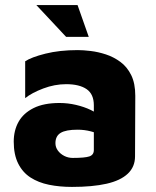

<svg xmlns="http://www.w3.org/2000/svg" viewBox="-20 -720 615 755"><path d="M263 15Q214 15 172.5 6.5Q131 -2 100 -22Q69 -42 51.5 -77Q34 -112 34 -163Q34 -207 53 -241Q72 -275 112 -295Q152 -315 214 -315Q247 -315 279 -307.5Q311 -300 337 -287.5Q363 -275 377 -260L382 -186Q362 -197 337 -203.5Q312 -210 285 -210Q239 -210 218.5 -197.5Q198 -185 198 -157Q198 -141 207.5 -128Q217 -115 232.5 -107Q248 -99 266 -99Q314 -99 331.5 -105Q349 -111 349 -130V-306Q349 -350 320.5 -369.5Q292 -389 240 -389Q195 -389 150 -372Q105 -355 79 -334V-479Q103 -495 158.5 -509Q214 -523 286 -523Q307 -523 336.5 -519.5Q366 -516 396.5 -506Q427 -496 453.5 -476.5Q480 -457 496 -424.5Q512 -392 512 -343L511 -105Q511 -64 482.5 -37Q454 -10 399 2.5Q344 15 263 15ZM240 -575 123 -700H285L329 -575Z"/></svg>

Font: Maven Pro ExtraBold
Style: Regular
Weight: 800
Designer: Joe Prince
Foundry: Joe Prince
Version: Version 2.100